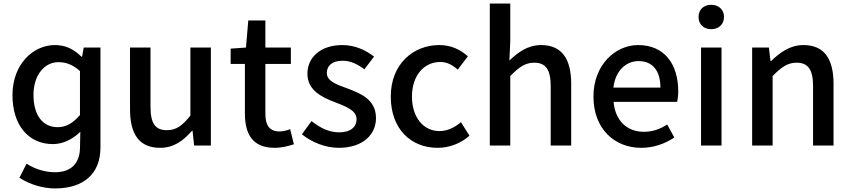

<svg xmlns="http://www.w3.org/2000/svg" viewBox="-20 -817 4780 1078"><path d="M289 241C452 241 544 156 544 12V-550H450L441 -499H437C393 -542 348 -564 288 -564C165 -564 50 -455 50 -283C50 -115 139 -8 277 -8C337 -8 391 -38 431 -77L429 16C427 96 383 150 289 150C239 150 182 136 129 102L89 181C149 220 223 241 289 241ZM304 -103C218 -103 168 -172 168 -284C168 -396 230 -468 308 -468C349 -468 388 -455 429 -418V-171C388 -124 350 -103 304 -103Z M879 13C954 13 1008 -25 1058 -83H1061L1070 0H1164V-550H1049V-168C1003 -110 968 -86 917 -86C852 -86 825 -124 825 -218V-550H710V-204C710 -64 761 13 879 13Z M1522 13C1562 13 1599 3 1630 -7L1609 -92C1593 -85 1569 -79 1550 -79C1493 -79 1470 -113 1470 -179V-458H1613V-550H1470V-702H1374L1361 -550L1275 -544V-458H1355V-180C1355 -64 1398 13 1522 13Z M1882 13C2018 13 2091 -62 2091 -154C2091 -258 2006 -292 1929 -321C1869 -343 1815 -361 1815 -408C1815 -446 1843 -476 1904 -476C1949 -476 1988 -456 2026 -428L2080 -499C2036 -534 1975 -564 1902 -564C1780 -564 1706 -495 1706 -403C1706 -310 1787 -271 1861 -243C1920 -220 1982 -198 1982 -148C1982 -106 1951 -74 1885 -74C1826 -74 1778 -99 1729 -137L1675 -63C1729 -19 1806 13 1882 13Z M2437 13C2500 13 2565 -10 2616 -55L2568 -131C2535 -103 2494 -81 2448 -81C2357 -81 2293 -158 2293 -275C2293 -391 2359 -469 2452 -469C2489 -469 2520 -453 2550 -426L2607 -501C2567 -536 2516 -564 2446 -564C2301 -564 2174 -458 2174 -275C2174 -92 2288 13 2437 13Z M2730 0H2845V-390C2893 -439 2928 -465 2979 -465C3044 -465 3072 -427 3072 -332V0H3187V-346C3187 -486 3135 -564 3018 -564C2943 -564 2888 -523 2840 -477L2845 -586V-797H2730Z M3580 13C3652 13 3715 -11 3766 -45L3726 -118C3686 -92 3644 -77 3595 -77C3500 -77 3434 -140 3425 -245H3782C3785 -259 3788 -281 3788 -304C3788 -459 3709 -564 3563 -564C3435 -564 3312 -453 3312 -275C3312 -93 3431 13 3580 13ZM3424 -325C3435 -421 3496 -474 3565 -474C3645 -474 3688 -419 3688 -325Z M3973 -653C4015 -653 4045 -680 4045 -722C4045 -763 4015 -790 3973 -790C3931 -790 3902 -763 3902 -722C3902 -680 3931 -653 3973 -653ZM3916 0H4031V-550H3916Z M4203 0H4318V-390C4366 -439 4401 -465 4452 -465C4517 -465 4545 -427 4545 -332V0H4660V-346C4660 -486 4608 -564 4491 -564C4416 -564 4360 -523 4309 -474H4306L4297 -550H4203Z"/></svg>

Font: DAIFUKU Sans JP Medium
Style: Regular
Weight: 500
Designer: Original font ‘Source Han Sans JP’ : Ryoko NISHIZUKA  (kana, bopomofo & ideographs); Paul D. Hunt (Latin, Greek & Cyrill
Foundry: Daifuku
Version: Version 1.000